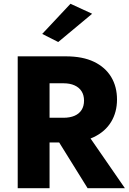

<svg xmlns="http://www.w3.org/2000/svg" viewBox="-20 -999 687 1019"><path d="M248 -317 445 0H643L424 -317ZM74 -700V0H243V-700ZM180 -557H317Q351 -557 375.5 -546Q400 -535 413 -514.5Q426 -494 426 -465Q426 -436 413 -415.5Q400 -395 375.5 -384.5Q351 -374 317 -374H180V-243H329Q419 -243 479 -272Q539 -301 570 -352.5Q601 -404 601 -471Q601 -539 570 -590.5Q539 -642 479 -671Q419 -700 329 -700H180ZM469 -926 354 -979 204 -819 289 -776Z"/></svg>

Font: Glinicke Jost Bold
Style: Bold
Weight: 700
Version: Version 3.710